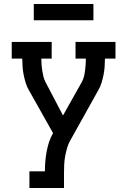

<svg xmlns="http://www.w3.org/2000/svg" viewBox="-20 -741 640 966"><path d="M128 205V121H206Q206 96 208 71.5Q210 47 214.5 22.5Q219 -2 226.5 -25.5Q234 -49 247 -71L125 -288Q115 -305 109 -325Q103 -345 99 -365Q95 -385 93.5 -405.5Q92 -426 92 -446H39V-530H240V-446H188Q188 -431 189 -416Q190 -401 192.5 -386Q195 -371 198.5 -356Q202 -341 209 -328L297 -160L392 -329Q399 -342 402.5 -356.5Q406 -371 408 -386Q410 -401 411 -416Q412 -431 412 -446H360V-530H561V-446H508Q508 -426 506.5 -405.5Q505 -385 501 -365Q497 -345 491 -325Q485 -305 475 -288L335 -37Q324 -19 318 2Q312 23 308 44Q304 65 303 86.5Q302 108 302 129V205ZM150 -639V-721H450V-639Z"/></svg>

Font: Iosevka Curly Slab MdEx
Style: Regular
Weight: 500
Width: 7
Monospace: yes
Designer: Belleve Invis
Foundry: Belleve Invis
Version: Version 11.1.0; ttfautohint (v1.8.3)